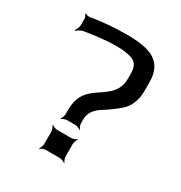

<svg xmlns="http://www.w3.org/2000/svg" viewBox="-159 -775 851 901"><g transform="rotate(30 266.5 -324.0)"><path d="M270 -659C205 -659 141 -654 76 -643C69 -642 57 -645 53 -649L51 -646C55 -642 60 -630 60 -623V-591C60 -579 53 -562 47 -555L50 -552C56 -559 72 -569 84 -571C153 -582 209 -588 251 -588C295 -588 327 -583 347 -573C367 -563 377 -542 377 -511V-481C377 -401 313 -376 267 -341C231 -313 207 -281 207 -214V-191C207 -182 201 -167 196 -162L198 -160C203 -165 218 -171 227 -171H271C280 -171 295 -165 300 -160L302 -162C297 -167 291 -182 291 -191V-214C291 -249 315 -275 338 -290C366 -307 401 -332 426 -354C453 -377 473 -418 473 -468V-518C473 -633 395 -659 270 -659ZM306 -20V-88C306 -97 312 -112 317 -117L315 -119C310 -114 295 -108 286 -108H210C201 -108 186 -114 181 -119L179 -117C184 -112 190 -97 190 -88V-20C190 -11 184 4 179 9L181 11C186 6 201 0 210 0H286C295 0 310 6 315 11L317 9C312 4 306 -11 306 -20Z"/></g></svg>

Font: Gamestation Storm
Style: Regular
Weight: 400
Designer: Jonas Hecksher
Foundry: Jonas Hecksher, Playtypeª, e-types AS
Version: Version 1.003